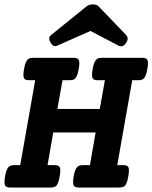

<svg xmlns="http://www.w3.org/2000/svg" viewBox="-24 -838 681 858"><path d="M637.2 -554.7Q637.2 -544.9 634.3 -529.3Q630.9 -508.8 625.7 -498Q620.6 -487.3 613.5 -483.4Q606.4 -479.5 594.7 -479.5H566.9L500 -100.1H527.8Q540.5 -100.1 546.4 -95Q552.2 -89.8 552.2 -75.7Q552.2 -65.9 549.3 -49.8Q545.9 -29.3 541 -18.6Q536.1 -7.8 529.1 -3.9Q522 0 510.3 0H327.6Q314.5 0 308.6 -5.4Q302.7 -10.7 302.7 -24.9Q302.7 -37.1 305.2 -49.8Q310.5 -79.6 319.3 -89.8Q328.1 -100.1 345.2 -100.1H377.9L403.3 -246.1H213.9L188.5 -100.1H221.2Q233.9 -100.1 239.7 -95Q245.6 -89.8 245.6 -75.7Q245.6 -65.9 242.7 -49.8Q239.3 -29.3 234.4 -18.6Q229.5 -7.8 222.4 -3.9Q215.3 0 203.6 0H21Q7.8 0 2 -5.4Q-3.9 -10.7 -3.9 -24.9Q-3.9 -37.1 -1.5 -49.8Q3.9 -79.6 12.7 -89.8Q21.5 -100.1 38.6 -100.1H66.4L133.3 -479.5H105.5Q92.3 -479.5 86.4 -484.6Q80.6 -489.7 80.6 -503.9Q80.6 -514.2 83.5 -529.3Q86.9 -549.8 92 -560.5Q97.2 -571.3 104.2 -575.4Q111.3 -579.6 123 -579.6H305.7Q318.8 -579.6 324.7 -574.2Q330.6 -568.8 330.6 -554.7Q330.6 -544.9 327.6 -529.3Q324.2 -508.8 319.1 -498Q314 -487.3 306.9 -483.4Q299.8 -479.5 288.1 -479.5H255.4L232.4 -351.1H421.9L444.8 -479.5H412.1Q398.9 -479.5 393.1 -484.6Q387.2 -489.7 387.2 -503.9Q387.2 -514.2 390.1 -529.3Q393.6 -549.8 398.7 -560.5Q403.8 -571.3 410.9 -575.4Q418 -579.6 429.7 -579.6H612.3Q625.5 -579.6 631.3 -574.2Q637.2 -568.8 637.2 -554.7ZM416.5 -809.6 539.1 -682.1Q546.4 -674.8 546.4 -665Q546.4 -657.2 540 -647Q530.3 -631.3 516.6 -631.3Q510.7 -631.3 504.9 -634.3L380.4 -699.7L232.4 -634.3Q226.6 -631.8 222.7 -631.8Q210.4 -631.8 201.2 -648.9Q195.8 -658.2 195.8 -665.5Q195.8 -674.8 205.1 -682.1L362.8 -809.6Q374.5 -818.4 391.1 -818.4Q409.2 -818.4 416.5 -809.6Z"/></svg>

Font: Courier Prime
Style: Bold Italic
Weight: 700
Italic angle: -10°
Designer: Alan Dague-Greene
Foundry: Quote-Unquote Apps
Version: Version 3.018